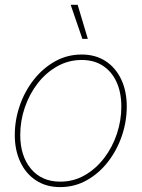

<svg xmlns="http://www.w3.org/2000/svg" viewBox="-20 -762 584 792"><path d="M228 9.8Q170.9 9.8 128.9 -17.6Q86.9 -44.9 64 -93.5Q41 -142.1 41 -205.1Q41 -266.6 61.3 -325.7Q81.5 -384.8 118.7 -432.4Q155.8 -480 206.3 -508.5Q256.8 -537.1 316.9 -537.1Q374 -537.1 415.8 -509.8Q457.5 -482.4 480.2 -434.1Q502.9 -385.7 502.9 -322.8Q502.9 -261.2 482.9 -202.1Q462.9 -143.1 426 -95.2Q389.2 -47.4 338.6 -18.8Q288.1 9.8 228 9.8ZM228.5 -12.7Q283.7 -12.7 329.8 -39.3Q376 -65.9 409.9 -110.4Q443.8 -154.8 462.2 -210Q480.5 -265.1 480.5 -322.3Q480.5 -380.4 460.9 -423.3Q441.4 -466.3 404.8 -490.5Q368.2 -514.6 316.9 -514.6Q262.7 -514.6 216.3 -488.5Q169.9 -462.4 135.7 -418.5Q101.6 -374.5 82.5 -319.1Q63.5 -263.7 63.5 -205.6Q63.5 -118.7 107.7 -65.7Q151.9 -12.7 228.5 -12.7ZM319.8 -601.6 271.5 -742.2H300.3L342.3 -601.6Z"/></svg>

Font: Inter 24pt Thin
Style: Italic
Weight: 250
Italic angle: -9.3988°
Version: Version 4.001;git-66647c0bb